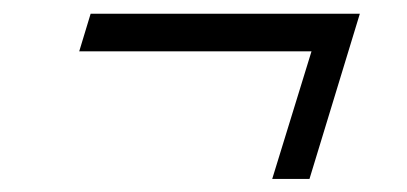

<svg xmlns="http://www.w3.org/2000/svg" viewBox="-20 -386 606 286"><path d="M115 -365.5H516L441 -119.5H385.5L444 -309.5H98Z"/></svg>

Font: Newsreader 10pt
Style: Italic
Weight: 400
Italic angle: -17°
Version: Version 1.003